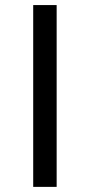

<svg xmlns="http://www.w3.org/2000/svg" viewBox="-20 -730 351 750"><path d="M201.3 -710.2H109.7V0H201.3Z"/></svg>

Font: TID UI Extra Bold
Style: Regular
Weight: 800
Designer: The TID Project Authors
Foundry: Bakken & Bæck
Version: Version 1.001;hotconv 1.0.109;makeotfexe 2.5.65596